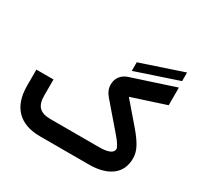

<svg xmlns="http://www.w3.org/2000/svg" viewBox="-170 -1011 1245 1211"><g transform="rotate(30 453.0 -406.0)"><path d="M861.5 -749.7 554.3 -646.8V-709.5L861.5 -812.4ZM620.1 -496.1 751 -343.8Q795.4 -292 816.4 -252.2Q837.4 -212.4 837.4 -172.9Q837.4 -89.4 778.8 -44.7Q720.2 0 613.8 0H259.8Q147.5 0 88.4 -60.3Q29.3 -120.6 29.3 -235.4V-333.5V-353H48.8H134.3H153.8V-333.5V-235.8Q153.8 -178.7 179.4 -152.8Q205.1 -127 261.2 -127H614.7Q717.3 -127 717.3 -172.9Q717.3 -179.7 704.6 -200.7Q691.9 -221.7 667.5 -249.5L514.2 -427.7Q481.9 -464.8 481.9 -506.8Q482.4 -542 501.2 -566.7Q520 -591.3 553.7 -602.5L864.3 -704.1V-677.2V-589.8V-575.7Z"/></g></svg>

Font: Shabnam FD
Style: Bold-FD
Weight: 700
Foundry: DejaVu fonts team - Redesigned by Saber Rastikerdar - Based on Vazir font
Version: Version 5.0.1